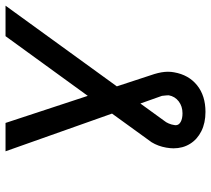

<svg xmlns="http://www.w3.org/2000/svg" viewBox="-54 -706 745 677"><g transform="rotate(-90 318.5 -367.5)"><path d="M134 -128.5Q134 -139 136.5 -154Q141.5 -182.5 155.5 -205.5L256.5 -345L123.5 -720.5H223.5L319 -430.5L529.5 -720.5H637L352.5 -328L396 -195.5Q404 -169 404 -148Q404 -136 402 -126Q393 -74.5 356.2 -45Q319.5 -15.5 262.5 -15.5Q223.5 -15.5 194.5 -30Q165.5 -44.5 149.8 -70Q134 -95.5 134 -128.5ZM215.5 -120.5Q215.5 -109.5 227 -103Q238.5 -96.5 257.5 -96.5Q282 -96.5 299.5 -109.8Q317 -123 321 -145Q321 -152 319 -169L292 -245L230 -159.5Q226 -155 221.8 -145.5Q217.5 -136 216 -125Q215.5 -123.5 215.5 -120.5Z"/></g></svg>

Font: JuliaMono ExtraBoldItalic
Style: Regular
Weight: 800
Italic angle: -9°
Monospace: yes
Designer: cormullion
Foundry: corm
Version: Version 0.049; ttfautohint (v1.8.4)